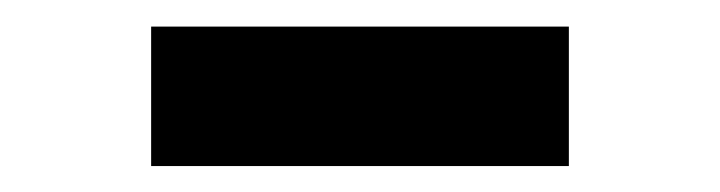

<svg xmlns="http://www.w3.org/2000/svg" viewBox="-20 -364 555 148"><path d="M96.5 -236H418.5V-343.5H96.5Z"/></svg>

Font: Spartan SemiBold
Style: Regular
Weight: 600
Designer: Matt Bailey, Mirko Velimirovic
Foundry: Matt Bailey
Version: Version 1.003; ttfautohint (v1.8.3)